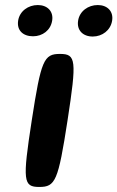

<svg xmlns="http://www.w3.org/2000/svg" viewBox="-20 -742 466 762"><path d="M248 -264C285 -504 282 -528 218 -528C154 -528 143 -504 106 -264C69 -24 72 0 136 0C200 0 211 -24 248 -264ZM111 -598C149 -598 181 -622 187 -660C193 -697 168 -722 130 -722C92 -722 58 -698 52 -660C46 -621 72 -598 111 -598ZM348 -597C386 -597 419 -622 425 -660C431 -697 406 -722 368 -722C330 -722 296 -698 290 -660C284 -622 309 -597 348 -597Z"/></svg>

Font: Asimov Print
Style: AIt
Weight: 500
Designer: Google
Version: Version 2.000980: 2014